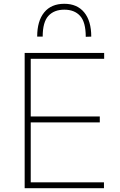

<svg xmlns="http://www.w3.org/2000/svg" viewBox="-20 -992 631 1012"><path d="M110 0V-713H529V-682H142V-378H506V-347H142V-31H528V0ZM432 -798Q432 -875.5 402.2 -908.2Q372.5 -941 319 -941Q265 -941 235 -908.2Q205 -875.5 205 -799H176Q176 -881.5 213 -926.8Q250 -972 319 -972Q386.5 -972 423.8 -926.8Q461 -881.5 461 -799Z"/></svg>

Font: Heraclito Thin
Style: Regular
Weight: 100
Designer: Kostas Bartsokas (font) & Cristiano Sobral (main changes)
Foundry: Kostas Bartsokas (font) & Cristiano Sobral (main changes)
Version: Version 1.00;July 8, 2020;FontCreator 13.0.0.2655 64-bit